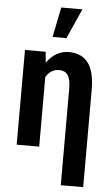

<svg xmlns="http://www.w3.org/2000/svg" viewBox="-64 -822 624 1067"><g transform="rotate(5 248.5 -289.0)"><path d="M178.7 -415.5V0H53.2V-528.3H168.9ZM154.3 -282.2 124 -281.2Q124 -336.9 136.7 -383.8Q149.4 -430.7 172.6 -465.3Q195.8 -500 227.8 -519Q259.8 -538.1 298.3 -538.1Q330.1 -538.1 356.4 -527.6Q382.8 -517.1 402.1 -494.1Q421.4 -471.2 431.6 -432.9Q441.9 -394.5 441.9 -337.9V203.1H316.9V-337.9Q316.9 -363.3 312.7 -381.6Q308.6 -399.9 300.5 -411.4Q292.5 -422.9 280.3 -428.2Q268.1 -433.6 252 -433.6Q228.5 -433.6 210.2 -421.9Q191.9 -410.2 179.4 -389.4Q167 -368.7 160.6 -341.1Q154.3 -313.5 154.3 -282.2ZM199.7 -613.8 233.4 -780.8H351.6L276.9 -613.8Z"/></g></svg>

Font: Roboto Condensed SemiBold
Style: Regular
Weight: 600
Designer: Christian Robertson
Foundry: Google
Version: Version 3.008; 2023